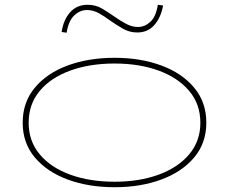

<svg xmlns="http://www.w3.org/2000/svg" viewBox="-20 -773 959 804"><path d="M663 -750Q654 -700 626.5 -668.5Q599 -637 555 -637Q522 -637 494.5 -653Q467 -669 441 -687Q417 -705 393.5 -718Q370 -731 344 -731Q315 -731 291 -708.5Q267 -686 259 -636L238 -639Q246 -691 274 -722Q302 -753 347 -753Q381 -753 407.5 -737Q434 -721 460 -703Q484 -686 508.5 -673Q533 -660 558 -660Q586 -660 609.5 -681.5Q633 -703 641 -753ZM844 -259Q844 -174 793 -113.5Q742 -53 655 -21Q568 11 460 11Q351 11 264 -21Q177 -53 126 -113.5Q75 -174 75 -259Q75 -345 126 -406Q177 -467 264 -499Q351 -531 460 -531Q568 -531 655 -499Q742 -467 793 -406Q844 -345 844 -259ZM100 -259Q100 -182 146.5 -126.5Q193 -71 274.5 -41.5Q356 -12 460 -12Q563 -12 644 -41.5Q725 -71 772 -126.5Q819 -182 819 -259Q819 -337 772 -392.5Q725 -448 644 -477.5Q563 -507 460 -507Q356 -507 274.5 -477.5Q193 -448 146.5 -392.5Q100 -337 100 -259Z"/></svg>

Font: BhuTuka Expanded One
Style: Regular
Weight: 400
Designer: Erin McLaughlin
Version: Version 1.000; ttfautohint (v1.8.3)